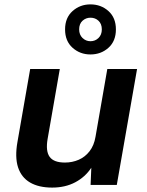

<svg xmlns="http://www.w3.org/2000/svg" viewBox="-20 -839 665 871"><path d="M216.7 12Q155.8 12 116.3 -11.1Q76.8 -34.2 61.8 -80.2Q46.9 -126.2 59.3 -195.7L116.9 -526H251.3L196.1 -209.4Q186.4 -153.4 205.2 -127.5Q223.9 -101.6 274.4 -101.6Q308.2 -101.6 337.2 -114.3Q366.1 -126.9 386.3 -152.9Q406.6 -179 413.2 -218.1L466.8 -526H601.8L509.8 0H391L394.2 -78.1Q366.8 -36.2 321.4 -12.1Q276 12 216.7 12ZM390.2 -592Q343.1 -592 309.2 -622.3Q275.2 -652.6 275.2 -705.6Q275.2 -758.5 309.2 -788.8Q343.1 -819.1 390.2 -819.1Q438.3 -819.1 472 -788.8Q505.8 -758.5 505.8 -705.6Q505.8 -652.6 472 -622.3Q438.3 -592 390.2 -592ZM390.3 -652Q411.9 -652 426.9 -666.7Q441.9 -681.5 441.9 -705.6Q441.9 -730.6 427 -744.7Q412.1 -758.7 390.4 -758.7Q369.6 -758.7 354.3 -744.8Q339.1 -730.9 339.1 -705.7Q339.1 -681.5 354.3 -666.7Q369.6 -652 390.3 -652Z"/></svg>

Font: DM Sans 9pt
Style: Italic
Weight: 400
Italic angle: -10°
Designer: Colophon Foundry, Jonny Pinhorn
Foundry: Colophon Foundry
Version: Version 4.004